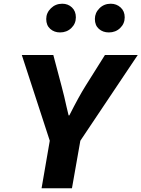

<svg xmlns="http://www.w3.org/2000/svg" viewBox="-20 -1010 759 1030"><path d="M247 -255 97 -715H266L310 -549Q325 -493 337 -437L348 -391H352Q404 -494 440 -551L543 -715H719L411 -255L366 0H203ZM228 -908Q228 -941 253 -965.5Q278 -990 314 -990Q345 -990 366 -970Q387 -950 387 -917Q387 -883 362.5 -859.5Q338 -836 302 -836Q271 -836 249.5 -855Q228 -874 228 -908ZM489 -908Q489 -941 513.5 -965.5Q538 -990 574 -990Q605 -990 627 -970Q649 -950 649 -917Q649 -883 624.5 -859.5Q600 -836 564 -836Q532 -836 510.5 -855Q489 -874 489 -908Z"/></svg>

Font: Nebula Sans Bold
Style: Regular
Weight: 700
Italic angle: -9°
Designer: Paul D. Hunt for Adobe (as Source Sans)
Foundry: Nebula Entertainment & Broadcasting LLC
Version: Version 1.010